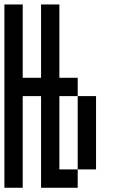

<svg xmlns="http://www.w3.org/2000/svg" viewBox="-20 -937 540 873"><path d="M0 -83.3V-916.7H83.3V-583.3H166.7V-916.7H250V-583.3H333.3V-500H250V-166.7H333.3V-83.3H166.7V-500H83.3V-83.3ZM333.3 -166.7V-500H416.7V-166.7Z"/></svg>

Font: GalmuriMono11 Regular
Style: Regular
Weight: 400
Designer: Lee Minseo (quiple)
Version: Version 2.399;hotconv 1.1.1;makeotfexe 2.6.0 DEVELOPMENT